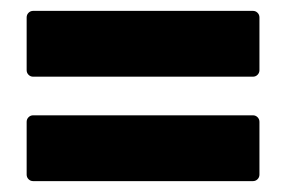

<svg xmlns="http://www.w3.org/2000/svg" viewBox="-20 -474 526 353"><path d="M29 -345V-442Q29 -447 32.5 -450.5Q36 -454 41 -454H445Q450 -454 453.5 -450.5Q457 -447 457 -442V-345Q457 -340 453.5 -336.5Q450 -333 445 -333H41Q36 -333 32.5 -336.5Q29 -340 29 -345ZM29 -153V-250Q29 -255 32.5 -258.5Q36 -262 41 -262H445Q450 -262 453.5 -258.5Q457 -255 457 -250V-153Q457 -148 453.5 -144.5Q450 -141 445 -141H41Q36 -141 32.5 -144.5Q29 -148 29 -153Z"/></svg>

Font: UMi
Style: Bold
Weight: 700
Designer: Peter Middis
Foundry: We Are UMi
Version: Version 1.0